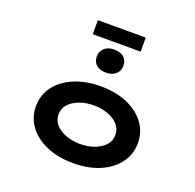

<svg xmlns="http://www.w3.org/2000/svg" viewBox="-161 -1120 1313 1296"><g transform="rotate(20 496.0 -472.0)"><path d="M496.9 10Q389.2 10 306.1 -25.3Q223 -60.6 176.5 -123.1Q130 -185.7 130 -265.9Q130 -347 176.5 -409.1Q223 -471.2 306.1 -506.5Q389.2 -541.7 496.9 -541.7Q605.3 -541.7 687.3 -506.5Q769.3 -471.2 815.8 -409.1Q862.3 -347 862.3 -265.9Q862.3 -185.7 815.8 -123.1Q769.3 -60.6 687.3 -25.3Q605.3 10 496.9 10ZM496.9 -127.6Q553.5 -127.6 599.8 -145.2Q646.1 -162.7 673.7 -194Q701.3 -225.4 699.9 -265.9Q701.3 -307.4 673.7 -338.5Q646.1 -369.6 599.8 -387.1Q553.5 -404.7 496.9 -404.7Q440.4 -404.7 393.5 -387.1Q346.7 -369.6 319.3 -338.8Q292 -308 292.4 -265.9Q292 -225.4 319.3 -194Q346.7 -162.7 393.5 -145.2Q440.4 -127.6 496.9 -127.6ZM496.4 -640.1Q451.3 -640.1 426.1 -661.7Q401 -683.3 401 -722.9Q401 -759.4 426.6 -782.5Q452.3 -805.7 496.4 -805.7Q541.4 -805.7 566.6 -784.1Q591.8 -762.5 591.8 -722.9Q591.8 -686.4 566.1 -663.3Q540.4 -640.1 496.4 -640.1ZM324.3 -853.4V-954.2H668.5V-853.4Z"/></g></svg>

Font: Lexend Zetta
Style: Regular
Weight: 400
Designer: Bonnie Shaver-Troup, Thomas Jockin
Foundry: Lexend
Version: Version 1.007